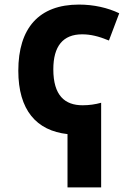

<svg xmlns="http://www.w3.org/2000/svg" viewBox="-20 -579 603 839"><path d="M275 7V240H422V-130C397 -123 370 -119 341 -119C263 -119 213 -162 213 -276C213 -377 255 -429 339 -429C375 -429 410 -421 456 -402L501 -521C451 -545 390 -559 325 -559C150 -559 60 -456 60 -270C60 -98 139 -8 275 7Z"/></svg>

Font: Noto Sans Mono SemiCondensed ExtraBold
Style: Regular
Weight: 800
Width: 4
Designer: Monotype Design Team
Foundry: Monotype Imaging Inc.
Version: Version 2.014